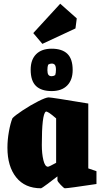

<svg xmlns="http://www.w3.org/2000/svg" viewBox="-20 -1000 547 1033"><path d="M20 -205Q20 -248 28 -292.5Q36 -337 47 -364Q61 -379 102.5 -406.5Q144 -434 185.5 -455Q227 -476 242 -476Q257 -476 455 -443V-94L499 -79V-10Q346 13 329 13Q324 13 306.5 -5.5Q289 -24 289 -30V-51Q266 -33 235 -10Q204 13 201 13Q114 13 67 -46Q20 -105 20 -205ZM282 -124V-363Q234 -405 226 -399Q205 -384 205 -220Q205 -173 213.5 -138Q222 -103 238 -103Q244 -103 282 -124ZM145 -625Q145 -679 174.5 -708.5Q204 -738 258 -738Q314 -738 342.5 -710.5Q371 -683 371 -623Q371 -570 341.5 -540Q312 -510 258 -510Q202 -510 173.5 -537.5Q145 -565 145 -625ZM277 -596Q281 -607 281 -625Q281 -643 275.5 -650.5Q270 -658 258 -658Q248 -658 239 -652Q235 -641 235 -623Q235 -605 240.5 -597.5Q246 -590 258 -590Q268 -590 277 -596ZM159 -822 304 -980 393 -901 386 -847 208 -764Z"/></svg>

Font: Grenze Black
Style: Regular
Weight: 900
Designer: Renata Polastri
Foundry: Omnibus-Type
Version: Version 1.002; ttfautohint (v1.8)